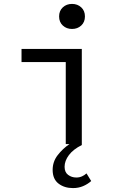

<svg xmlns="http://www.w3.org/2000/svg" viewBox="-20 -736 640 981"><path d="M353 225Q309 225 279 202Q249 179 249 132Q249 90 274.5 57Q300 24 335 0H316V-419H90V-486H398V5Q354 27 332 56.5Q310 86 310 116Q310 144 328 157.5Q346 171 370 171Q386 171 399 165Q412 159 422 150L446 189Q428 205 404.5 215Q381 225 353 225ZM348 -588Q320 -588 301 -605.5Q282 -623 282 -652Q282 -681 301 -698.5Q320 -716 348 -716Q376 -716 395 -698.5Q414 -681 414 -652Q414 -623 395 -605.5Q376 -588 348 -588Z"/></svg>

Font: SauceCodePro NFM
Style: Regular
Weight: 400
Monospace: yes
Designer: Paul D. Hunt, Teo Tuominen
Foundry: Adobe
Version: Version 2.042;hotconv 1.1.0;makeotfexe 2.6.0;Nerd Fonts 3.3.